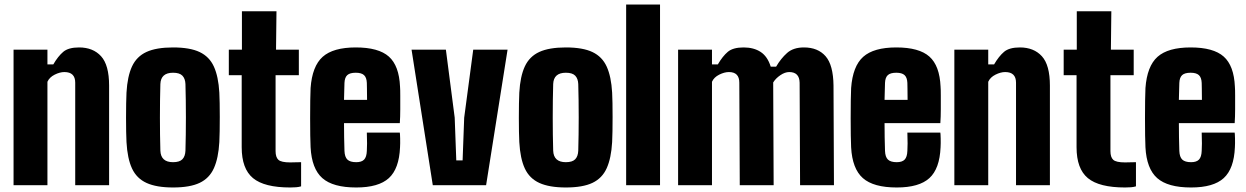

<svg xmlns="http://www.w3.org/2000/svg" viewBox="-20 -820 5518 850"><path d="M40 0V-600H190V-535H216Q237 -571 260 -590.5Q283 -610 330 -610Q392 -610 427.5 -571Q463 -532 463 -441V0H313V-454Q313 -501 265 -501Q245 -501 222 -489.5Q199 -478 190 -458V0Z M746 10Q673 10 629 -10Q585 -30 564.5 -74Q544 -118 540 -191Q539 -208 538.5 -237Q538 -266 538 -299Q538 -332 538.5 -361.5Q539 -391 540 -410Q544 -482 564.5 -526Q585 -570 628.5 -590Q672 -610 746 -610Q821 -610 864 -589.5Q907 -569 927 -525Q947 -481 951 -410Q952 -393 952.5 -364Q953 -335 953 -302Q953 -269 952.5 -239.5Q952 -210 951 -191Q947 -120 927 -75.5Q907 -31 864 -10.5Q821 10 746 10ZM746 -102Q775 -102 787.5 -115Q800 -128 801 -153Q803 -222 803 -300.5Q803 -379 801 -448Q800 -472 787.5 -485Q775 -498 746 -498Q692 -498 690 -448Q688 -379 688 -300Q688 -221 690 -153Q692 -102 746 -102Z M1265 10Q1150 10 1100 -31.5Q1050 -73 1050 -168V-487H993V-600H1051V-770H1204L1202 -600H1303V-487H1200V-151Q1200 -124 1212.5 -112.5Q1225 -101 1265 -101Q1276 -101 1287.5 -101.5Q1299 -102 1313 -102V5Q1303 8 1291 9Q1279 10 1265 10Z M1604 -233H1750Q1751 -228 1751.5 -206.5Q1752 -185 1751 -168Q1747 -73 1701.5 -31.5Q1656 10 1557 10Q1454 10 1407 -31.5Q1360 -73 1355 -168Q1354 -185 1353.5 -220.5Q1353 -256 1353 -297.5Q1353 -339 1353.5 -375Q1354 -411 1355 -430Q1362 -527 1408.5 -568.5Q1455 -610 1555 -610Q1656 -610 1701.5 -569.5Q1747 -529 1751 -436Q1752 -425 1752 -397.5Q1752 -370 1752 -336.5Q1752 -303 1750 -275H1503Q1503 -243 1503.5 -212Q1504 -181 1505 -152Q1506 -125 1518 -113.5Q1530 -102 1557 -102Q1581 -102 1592 -113.5Q1603 -125 1604 -152Q1606 -177 1604 -233ZM1555 -498Q1529 -498 1517.5 -487.5Q1506 -477 1505 -453Q1504 -435 1504 -416.5Q1504 -398 1503 -378H1605Q1605 -405 1604.5 -427Q1604 -449 1604 -453Q1603 -477 1591.5 -487.5Q1580 -498 1555 -498Z M1896 0 1802 -600H1954L1993 -299L2000 -110H2028L2035 -299L2075 -600H2227L2132 0Z M2485 10Q2412 10 2368 -10Q2324 -30 2303.5 -74Q2283 -118 2279 -191Q2278 -208 2277.5 -237Q2277 -266 2277 -299Q2277 -332 2277.5 -361.5Q2278 -391 2279 -410Q2283 -482 2303.5 -526Q2324 -570 2367.5 -590Q2411 -610 2485 -610Q2560 -610 2603 -589.5Q2646 -569 2666 -525Q2686 -481 2690 -410Q2691 -393 2691.5 -364Q2692 -335 2692 -302Q2692 -269 2691.5 -239.5Q2691 -210 2690 -191Q2686 -120 2666 -75.5Q2646 -31 2603 -10.5Q2560 10 2485 10ZM2485 -102Q2514 -102 2526.5 -115Q2539 -128 2540 -153Q2542 -222 2542 -300.5Q2542 -379 2540 -448Q2539 -472 2526.5 -485Q2514 -498 2485 -498Q2431 -498 2429 -448Q2427 -379 2427 -300Q2427 -221 2429 -153Q2431 -102 2485 -102Z M2752 0V-800H2902V0Z M2982 0V-600H3132V-535H3158Q3179 -571 3202 -590.5Q3225 -610 3272 -610Q3317 -610 3347.5 -590Q3378 -570 3392 -525H3416Q3437 -561 3464.5 -585.5Q3492 -610 3539 -610Q3601 -610 3635 -571Q3669 -532 3670 -441L3672 0H3522L3520 -454Q3519 -501 3474 -501Q3455 -501 3434.5 -487Q3414 -473 3403 -455L3405 0H3255L3253 -454Q3253 -501 3207 -501Q3187 -501 3164 -489.5Q3141 -478 3132 -458V0Z M3997 -233H4143Q4144 -228 4144.5 -206.5Q4145 -185 4144 -168Q4140 -73 4094.5 -31.5Q4049 10 3950 10Q3847 10 3800 -31.5Q3753 -73 3748 -168Q3747 -185 3746.5 -220.5Q3746 -256 3746 -297.5Q3746 -339 3746.5 -375Q3747 -411 3748 -430Q3755 -527 3801.5 -568.5Q3848 -610 3948 -610Q4049 -610 4094.5 -569.5Q4140 -529 4144 -436Q4145 -425 4145 -397.5Q4145 -370 4145 -336.5Q4145 -303 4143 -275H3896Q3896 -243 3896.5 -212Q3897 -181 3898 -152Q3899 -125 3911 -113.5Q3923 -102 3950 -102Q3974 -102 3985 -113.5Q3996 -125 3997 -152Q3999 -177 3997 -233ZM3948 -498Q3922 -498 3910.5 -487.5Q3899 -477 3898 -453Q3897 -435 3897 -416.5Q3897 -398 3896 -378H3998Q3998 -405 3997.5 -427Q3997 -449 3997 -453Q3996 -477 3984.5 -487.5Q3973 -498 3948 -498Z M4205 0V-600H4355V-535H4381Q4402 -571 4425 -590.5Q4448 -610 4495 -610Q4557 -610 4592.5 -571Q4628 -532 4628 -441V0H4478V-454Q4478 -501 4430 -501Q4410 -501 4387 -489.5Q4364 -478 4355 -458V0Z M4961 10Q4846 10 4796 -31.5Q4746 -73 4746 -168V-487H4689V-600H4747V-770H4900L4898 -600H4999V-487H4896V-151Q4896 -124 4908.5 -112.5Q4921 -101 4961 -101Q4972 -101 4983.5 -101.5Q4995 -102 5009 -102V5Q4999 8 4987 9Q4975 10 4961 10Z M5300 -233H5446Q5447 -228 5447.5 -206.5Q5448 -185 5447 -168Q5443 -73 5397.5 -31.5Q5352 10 5253 10Q5150 10 5103 -31.5Q5056 -73 5051 -168Q5050 -185 5049.5 -220.5Q5049 -256 5049 -297.5Q5049 -339 5049.5 -375Q5050 -411 5051 -430Q5058 -527 5104.5 -568.5Q5151 -610 5251 -610Q5352 -610 5397.5 -569.5Q5443 -529 5447 -436Q5448 -425 5448 -397.5Q5448 -370 5448 -336.5Q5448 -303 5446 -275H5199Q5199 -243 5199.5 -212Q5200 -181 5201 -152Q5202 -125 5214 -113.5Q5226 -102 5253 -102Q5277 -102 5288 -113.5Q5299 -125 5300 -152Q5302 -177 5300 -233ZM5251 -498Q5225 -498 5213.5 -487.5Q5202 -477 5201 -453Q5200 -435 5200 -416.5Q5200 -398 5199 -378H5301Q5301 -405 5300.5 -427Q5300 -449 5300 -453Q5299 -477 5287.5 -487.5Q5276 -498 5251 -498Z"/></svg>

Font: Big Shoulders Display Black
Style: Regular
Weight: 900
Designer: Patric King
Foundry: XO Type Co
Version: Version 1.000; ttfautohint (v1.8.2)